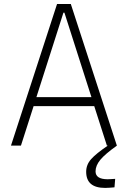

<svg xmlns="http://www.w3.org/2000/svg" viewBox="-20 -713 626 940"><path d="M494.6 207Q401.9 207 401.9 127.9Q401.9 93.3 426.3 65.9Q450.7 38.6 507.8 0H503.4L441.4 -193.4H144.5L82.5 0H33.7L259.3 -693.4H326.7L552.2 0Q494.6 41 471.2 69.3Q447.8 97.7 447.8 126Q447.8 164.6 507.3 164.6Q515.1 164.6 524.7 163.8Q534.2 163.1 543.9 162.6L540.5 204.1Q528.8 205.1 516.6 206.1Q504.4 207 494.6 207ZM158.2 -237.3H427.7L295.4 -650.9H290.5Z"/></svg>

Font: Cascadia Mono NF ExtraLight
Style: Regular
Weight: 200
Monospace: yes
Designer: Aaron Bell
Foundry: Saja Typeworks
Version: Version 2404.023; ttfautohint (v1.8.4)